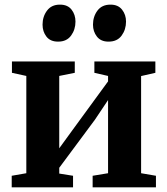

<svg xmlns="http://www.w3.org/2000/svg" viewBox="-20 -808 722 828"><path d="M30.5 0V-50L93.5 -61V-480.5L31.5 -494V-543H302.5V-494L235.5 -480.5V-168.5L291.5 -245.5L446 -457V-480.5L387 -494V-543H650V-494L588.5 -480V-61L652.5 -50V0H379.5V-50L446 -61V-376.5L389.5 -292L235.5 -84.5V-59.5L295 -50V0ZM230 -628.5Q197 -628.5 180.2 -650.2Q163.5 -672 163.5 -701.5Q163.5 -736.5 182.8 -762.2Q202 -788 238 -788H239Q272 -788 288.8 -766.2Q305.5 -744.5 305.5 -715Q305.5 -680.5 286.5 -654.5Q267.5 -628.5 231 -628.5ZM447.5 -628.5Q415 -628.5 398 -650.2Q381 -672 381 -701.5Q381 -736.5 400.2 -762.2Q419.5 -788 456 -788H457Q489.5 -788 506.5 -766.2Q523.5 -744.5 523.5 -715Q523.5 -680.5 504.5 -654.5Q485.5 -628.5 448.5 -628.5Z"/></svg>

Font: Merriweather 48pt
Style: Bold
Weight: 700
Version: Version 2.100